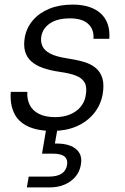

<svg xmlns="http://www.w3.org/2000/svg" viewBox="-20 -558 543 836"><path d="M209 12Q143 12 101 -8Q59 -28 41 -66.5Q23 -105 27 -158H99Q97 -126 109.5 -101Q122 -76 150 -62Q178 -48 220 -48Q257 -48 285.5 -60Q314 -72 331.5 -93.5Q349 -115 353 -141Q360 -177 349 -197.5Q338 -218 311 -228.5Q284 -239 241 -245Q199 -251 167.5 -262Q136 -273 116 -291Q96 -309 89 -335Q82 -361 88 -396Q96 -438 123.5 -470Q151 -502 195 -520Q239 -538 296 -538Q376 -538 418.5 -499.5Q461 -461 456 -389H387Q390 -430 364 -454Q338 -478 285 -478Q230 -478 198 -456.5Q166 -435 160 -400Q156 -377 164.5 -357.5Q173 -338 199 -324.5Q225 -311 272 -304Q313 -298 345 -288.5Q377 -279 397.5 -261.5Q418 -244 426 -216.5Q434 -189 427 -147Q418 -99 388 -63Q358 -27 312.5 -7.5Q267 12 209 12ZM97 258 105 211H191Q229 211 248.5 198Q268 185 272 160Q276 137 261.5 124Q247 111 209 111H163L183 -7H232L219 67Q259 66 286 76.5Q313 87 325.5 108Q338 129 332 160Q327 190 308 212Q289 234 260.5 246Q232 258 196 258Z"/></svg>

Font: DM Sans 9pt Light
Style: Italic
Weight: 300
Italic angle: -10°
Version: Version 4.004;gftools[0.9.30]